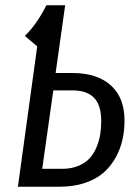

<svg xmlns="http://www.w3.org/2000/svg" viewBox="-20 -708 514 728"><path d="M253.9 -431.2Q348.1 -431.2 400.1 -384.5Q452.1 -337.9 452.1 -251Q452.1 -212.9 444.3 -178Q436.5 -143.1 418.2 -110.1Q399.9 -77.1 372.3 -53Q344.7 -28.8 302 -14.4Q259.3 0 206.1 0H47.9L121.1 -532.2L74.2 -571.8Q119.6 -615.7 155.8 -688H227.1L190.9 -431.2ZM215.8 -67.9Q250 -67.9 276.6 -78.9Q303.2 -89.8 319.3 -107.2Q335.4 -124.5 345.7 -149.2Q356 -173.8 359.9 -197.8Q363.8 -221.7 363.8 -249Q363.8 -309.6 336.4 -337.4Q309.1 -365.2 255.9 -365.2H182.1L140.1 -67.9Z"/></svg>

Font: Fira Sans Compressed Book
Style: Italic
Weight: 350
Width: 3
Italic angle: -8°
Designer: Carrois Corporate & Edenspiekermann AG
Foundry: Carrois Corporate GbR & Edenspiekermann AG
Version: Version 4.203;PS 004.203;hotconv 1.0.88;makeotf.lib2.5.64775